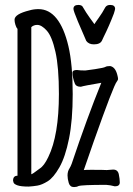

<svg xmlns="http://www.w3.org/2000/svg" viewBox="-20 -749 540 779"><path d="M361 -569Q340 -569 330 -583Q314 -619 296 -662Q278 -705 278 -713Q278 -729 298 -729Q313 -729 317 -719Q329 -698 344.5 -676.5Q360 -655 363 -651Q365 -655 380.5 -676.5Q396 -698 407 -719Q413 -729 427 -729Q447 -729 447 -713Q447 -710 442 -694Q423 -644 400 -598L394 -585Q387 -569 361 -569ZM96 8Q65 8 51 3Q37 -2 35 -8.5Q33 -15 33 -16Q33 -36 51 -36V-632Q46 -637 42.5 -648.5Q39 -660 39 -669Q39 -692 100 -707Q117 -712 136 -712Q179 -712 209.5 -674Q240 -636 257.5 -562Q275 -488 275 -367Q275 -261 260 -186.5Q245 -112 221 -70Q197 -28 173.5 -13.5Q150 1 132 4Q114 7 96 8ZM280 10Q264 10 259 -6.5Q254 -23 254 -37Q254 -54 262 -66Q267 -74 271 -85Q333 -270 391 -413Q320 -401 308 -397Q289 -397 284 -409Q279 -421 276.5 -433.5Q274 -446 274 -454Q274 -465 292 -465Q305 -463 326 -463Q330 -463 366 -468.5Q402 -474 407.5 -477.5Q413 -481 427 -481Q448 -477 456 -445Q459 -434 459 -428Q459 -425 454 -418Q441 -403 361 -177Q339 -115 320 -59Q326 -60 351 -60Q402 -60 413 -59Q420 -59 439 -61Q458 -61 462 -42Q466 -23 466 -9Q466 7 446 7Q427 2 411 1Q311 1 298 6Q291 10 280 10ZM107 -42Q111 -42 141 -65Q159 -76 176 -112Q219 -200 219 -368Q219 -476 205 -538.5Q191 -601 170 -624.5Q149 -648 131 -648Q117 -648 107 -639Z"/></svg>

Font: Moon Stars Kai HW
Style: Regular
Weight: 400
Designer: GuiWonder
Version: Version 1.101